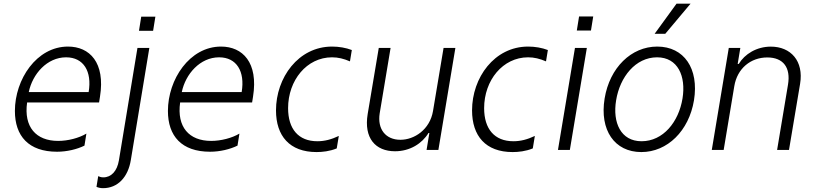

<svg xmlns="http://www.w3.org/2000/svg" viewBox="-20 -802 4369 1027"><path d="M343.8 -552.9C175.4 -552.9 59.7 -377.1 59.7 -208.5C59.7 -74.6 132.8 9.6 285.2 9.6C338.1 9.6 392.4 -3.6 431.8 -23.1L442.1 -87.4C402.3 -63.6 343.8 -48.3 290.8 -48.3C172.6 -48.3 106.5 -122.9 125 -253.9H509.9L514.9 -285.2C544 -467.7 459.2 -552.9 343.8 -552.9ZM454.2 -309.7H133.9C153.8 -405.9 231.5 -495.4 333.5 -495.4C427.2 -495.4 472.7 -420.1 454.2 -309.7Z M735.4 -712.7 723.4 -637.4H799L811.1 -712.7ZM531.2 204.5C609 204.5 665.1 146.7 680 52.9L778.8 -545.5H715.2L616.1 55.4C606.5 113.6 574.9 146.7 532.7 146.7C520.2 146.7 511.7 143.1 505.3 140.3L496.1 197.4C506 201.7 517 204.5 531.2 204.5Z M1162.3 -552.9C994 -552.9 878.2 -377.1 878.2 -208.5C878.2 -74.6 951.3 9.6 1103.7 9.6C1156.6 9.6 1210.9 -3.6 1250.4 -23.1L1260.7 -87.4C1220.9 -63.6 1162.3 -48.3 1109.4 -48.3C991.1 -48.3 925.1 -122.9 943.5 -253.9H1328.5L1333.5 -285.2C1362.6 -467.7 1277.7 -552.9 1162.3 -552.9ZM1272.7 -309.7H952.4C972.3 -405.9 1050.1 -495.4 1152 -495.4C1245.7 -495.4 1291.2 -420.1 1272.7 -309.7Z M1673.3 11.4C1703.1 11.4 1743.6 7.5 1781.2 -8.2L1792.3 -74.9C1752.1 -55.8 1715.9 -46.5 1677.6 -46.5C1576 -46.5 1521 -112.6 1521 -223.4C1521 -372.5 1620.7 -495.4 1756 -495.4C1788.4 -495.4 1818.2 -488.3 1851.9 -473.7L1861.9 -534.4C1830.3 -546.5 1793 -552.9 1756.4 -552.9C1575.3 -552.9 1456.3 -386 1456.3 -211.6C1456.3 -75.3 1528.8 11.4 1673.3 11.4Z M2296.2 -208.5C2279.5 -108.3 2195.7 -54.3 2121.8 -54.3C2043.3 -54.3 1997.5 -110.8 2011 -196L2069.2 -545.5H2006L1946.7 -192.1C1925.4 -62.9 1988.3 7.1 2093 7.1C2172.9 7.1 2237.9 -34.4 2272 -90.6H2276.6L2261.7 0H2324.9L2415.8 -545.5H2352.6Z M2721.9 11.4C2751.8 11.4 2792.3 7.5 2829.9 -8.2L2840.9 -74.9C2800.8 -55.8 2764.6 -46.5 2726.2 -46.5C2624.6 -46.5 2569.6 -112.6 2569.6 -223.4C2569.6 -372.5 2669.4 -495.4 2804.7 -495.4C2837 -495.4 2866.8 -488.3 2900.6 -473.7L2910.5 -534.4C2878.9 -546.5 2841.6 -552.9 2805 -552.9C2623.9 -552.9 2505 -386 2505 -211.6C2505 -75.3 2577.4 11.4 2721.9 11.4Z M3077.4 -713.8 3065.3 -638.5H3141L3153.1 -713.8ZM2964.5 0H3028.1L3119 -545.5H3055.4Z M3481.5 -621.1H3538.4L3673.7 -782.3H3598.7ZM3410.5 11.4C3549.7 11.4 3665.1 -101.9 3692.1 -265.6C3719.5 -435 3639.2 -552.9 3495.4 -552.9C3356.5 -552.9 3241.1 -440 3214.1 -275.2C3186.4 -106.2 3267 11.4 3410.5 11.4ZM3411.6 -46.5C3300.8 -46.5 3255.7 -146 3275.6 -265.6C3295.8 -390.3 3379.3 -495.4 3494.7 -495.4C3605.5 -495.4 3650.2 -394.9 3630.7 -275.2C3610.4 -149.9 3527.3 -46.5 3411.6 -46.5Z M3787.3 0H3850.9L3907.7 -340.9C3923.3 -436.1 3995.7 -494.7 4084.2 -494.7C4170.1 -494.7 4210.2 -440.3 4195 -349.4L4136.7 0H4200.3L4259.6 -353.3C4280.2 -476.2 4209.2 -552.6 4103.3 -552.6C4027 -552.6 3963.1 -512.8 3931.5 -459.9H3925.8L3940 -545.5H3878.2Z"/></svg>

Font: TID UI Light
Style: Italic
Weight: 300
Italic angle: -9.39999°
Designer: The TID Project Authors
Foundry: Bakken & Bæck
Version: Version 1.001;hotconv 1.0.109;makeotfexe 2.5.65596